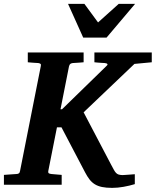

<svg xmlns="http://www.w3.org/2000/svg" viewBox="-36 -937 790 974"><path d="M646 -612.8 388.2 -367.2 526.9 -103Q535.6 -86.4 541.3 -76.2Q546.9 -65.9 552.7 -59.8Q558.6 -53.7 565.9 -51.5Q573.2 -49.3 585 -48.8Q588.9 -48.8 598.6 -49.6Q608.4 -50.3 619.1 -51Q629.9 -51.8 638.4 -52.5Q647 -53.2 647.9 -53.2V-2.9Q620.6 5.4 590.8 10.7Q561 16.1 533.2 16.1Q502.9 16.1 481.7 11.7Q460.4 7.3 445.1 -2.2Q429.7 -11.7 418.2 -26.6Q406.7 -41.5 396 -62L275.9 -291H252.9L209 -69.8Q207.5 -60.1 212.2 -57.6Q216.8 -55.2 225.1 -54.2Q233.4 -53.7 242.2 -52.7Q249.5 -51.8 258.5 -51.3Q267.6 -50.8 276.9 -49.8V0H-16.1V-49.8Q-6.3 -50.8 4.4 -51.3Q15.1 -51.8 24.9 -52.7Q36.1 -53.7 46.9 -54.2Q54.7 -54.2 59.6 -57.6Q64.5 -61 65.9 -70.8L170.9 -601.1Q173.3 -609.9 169.4 -613Q165.5 -616.2 158.2 -617.2Q149.9 -617.7 141.1 -618.2Q133.3 -618.7 124 -619.4Q114.7 -620.1 105 -621.1V-670.9H388.2V-621.1Q377.9 -620.1 367.9 -619.4Q357.9 -618.7 350.1 -618.2Q341.3 -617.7 333 -617.2Q325.7 -616.2 321 -613Q316.4 -609.9 314 -600.1L271 -382.8H278.8L503.9 -602.1Q511.7 -608.9 508.5 -612.5Q505.4 -616.2 495.1 -617.2Q486.3 -617.2 477.5 -618.2Q469.7 -618.7 460.4 -619.4Q451.2 -620.1 442.9 -621.1V-670.9H733.9V-621.1ZM504.4 -746.1H386.2L309.1 -917.5H392.1L461.4 -823.2L566.4 -917.5H649.4Z"/></svg>

Font: Charis SIL Viet
Style: Bold Italic
Weight: 700
Italic angle: -11°
Foundry: SIL International
Version: Version 5.000